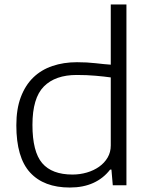

<svg xmlns="http://www.w3.org/2000/svg" viewBox="-20 -828 668 858"><path d="M292 10Q176 10 114.5 -57Q53 -124 53 -268Q53 -341 73 -394Q93 -447 128.5 -481.5Q164 -516 214 -533Q264 -550 324 -550Q369 -550 407.5 -545.5Q446 -541 475 -539V-808H545V0H484L478 -70H472Q442 -31 397 -10.5Q352 10 292 10ZM304 -48Q337 -48 368 -57Q399 -66 423 -83Q447 -100 461 -124Q475 -148 475 -178V-482Q447 -486 407.5 -489.5Q368 -493 323 -493Q227 -493 176 -441.5Q125 -390 125 -270Q125 -150 168.5 -99Q212 -48 304 -48Z"/></svg>

Font: Encode Sans Wide
Style: Light
Weight: 300
Designer: Pablo Impallari, Andres Torresi
Foundry: Pablo Impallari, Andres Torresi
Version: Version 1.000; ttfautohint (v1.00) -l 8 -r 50 -G 200 -x 14 -